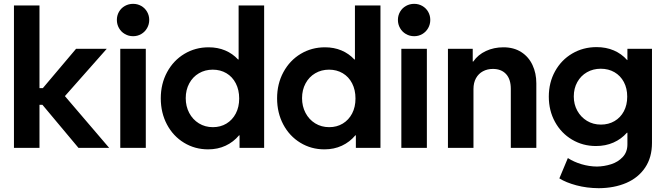

<svg xmlns="http://www.w3.org/2000/svg" viewBox="-20 -781 3517 1014"><path d="M53.7 -752H188.5V-315.4H206.1L381.8 -523.4H543.9L322.8 -273.4L556.6 0H394.5L204.1 -227.5H188.5V0H53.7Z M615.2 -523.4H750V0H615.2ZM597.2 -675.8Q597.2 -699.2 608.4 -718.8Q619.6 -738.3 639.4 -749.5Q659.2 -760.7 683.1 -760.7Q706.5 -760.7 726.1 -749.5Q745.6 -738.3 756.8 -718.8Q768.1 -699.2 768.1 -675.8Q768.1 -652.3 756.8 -632.6Q745.6 -612.8 726.1 -601.3Q706.5 -589.8 683.1 -589.8Q659.2 -589.8 639.4 -601.3Q619.6 -612.8 608.4 -632.6Q597.2 -652.3 597.2 -675.8Z M1245.1 0V-66.4H1242.7Q1212.9 -30.8 1171.4 -11.5Q1129.9 7.8 1079.1 7.8Q1009.3 7.8 951.9 -27.1Q894.5 -62 861.8 -123.5Q829.1 -185.1 829.1 -261.7Q829.1 -338.4 862.5 -400.1Q896 -461.9 953.9 -496.6Q1011.7 -531.2 1082 -531.2Q1129.9 -531.2 1169.2 -514.6Q1208.5 -498 1237.3 -466.8H1240.2V-752H1375V0ZM1243.2 -260.7Q1243.2 -306.2 1225.3 -340.8Q1207.5 -375.5 1175.8 -394.3Q1144 -413.1 1103.5 -413.1Q1063 -413.1 1030.5 -394Q998 -375 979.5 -340.6Q960.9 -306.2 960.9 -262.7Q960.9 -219.7 979.2 -184.8Q997.6 -149.9 1030.3 -129.6Q1063 -109.4 1104.5 -109.4Q1144.5 -109.4 1176 -128.4Q1207.5 -147.5 1225.3 -181.6Q1243.2 -215.8 1243.2 -260.7Z M1859.4 0V-66.4H1856.9Q1827.1 -30.8 1785.6 -11.5Q1744.1 7.8 1693.4 7.8Q1623.5 7.8 1566.2 -27.1Q1508.8 -62 1476.1 -123.5Q1443.4 -185.1 1443.4 -261.7Q1443.4 -338.4 1476.8 -400.1Q1510.3 -461.9 1568.1 -496.6Q1626 -531.2 1696.3 -531.2Q1744.1 -531.2 1783.4 -514.6Q1822.8 -498 1851.6 -466.8H1854.5V-752H1989.3V0ZM1857.4 -260.7Q1857.4 -306.2 1839.6 -340.8Q1821.8 -375.5 1790 -394.3Q1758.3 -413.1 1717.8 -413.1Q1677.2 -413.1 1644.8 -394Q1612.3 -375 1593.8 -340.6Q1575.2 -306.2 1575.2 -262.7Q1575.2 -219.7 1593.5 -184.8Q1611.8 -149.9 1644.5 -129.6Q1677.2 -109.4 1718.8 -109.4Q1758.8 -109.4 1790.3 -128.4Q1821.8 -147.5 1839.6 -181.6Q1857.4 -215.8 1857.4 -260.7Z M2099.6 -523.4H2234.4V0H2099.6ZM2081.5 -675.8Q2081.5 -699.2 2092.8 -718.8Q2104 -738.3 2123.8 -749.5Q2143.6 -760.7 2167.5 -760.7Q2190.9 -760.7 2210.4 -749.5Q2230 -738.3 2241.2 -718.8Q2252.4 -699.2 2252.4 -675.8Q2252.4 -652.3 2241.2 -632.6Q2230 -612.8 2210.4 -601.3Q2190.9 -589.8 2167.5 -589.8Q2143.6 -589.8 2123.8 -601.3Q2104 -612.8 2092.8 -632.6Q2081.5 -652.3 2081.5 -675.8Z M2345.7 -523.4H2476.6V-456.1H2479.5Q2504.4 -492.2 2546.4 -511.7Q2588.4 -531.2 2638.7 -531.2Q2693.4 -531.2 2732.7 -506.1Q2772 -481 2792.2 -437.7Q2812.5 -394.5 2812.5 -340.8V0H2677.7V-311.5Q2677.7 -362.8 2652.6 -389.9Q2627.4 -417 2583 -417Q2553.7 -417 2530.5 -404.5Q2507.3 -392.1 2493.9 -368.2Q2480.5 -344.2 2480.5 -310.5V0H2345.7Z M2934.1 161.1 2979 53.7Q3010.7 74.2 3051 86.2Q3091.3 98.1 3132.3 98.6Q3170.4 98.1 3207.3 86.4Q3244.1 74.7 3268.8 48.3Q3293.5 22 3293.5 -18.6V-80.1H3291Q3261.2 -46.4 3219.7 -28.1Q3178.2 -9.8 3127.4 -9.8Q3058.1 -9.8 3001 -43.7Q2943.8 -77.6 2911.1 -137.2Q2878.4 -196.8 2878.4 -270.5Q2878.4 -345.2 2911.6 -405Q2944.8 -464.8 3002.4 -498.5Q3060.1 -532.2 3130.4 -532.2Q3181.2 -532.2 3221.9 -514.6Q3262.7 -497.1 3292 -463.9H3293.5V-523.4H3423.3V-26.4Q3423.3 50.3 3387.2 104Q3351.1 157.7 3287.6 185.1Q3224.1 212.4 3142.1 212.9Q3079.1 212.4 3024.2 197.8Q2969.2 183.1 2934.1 161.1ZM3292.5 -270.5Q3292.5 -314.5 3274.7 -347.9Q3256.8 -381.3 3225.1 -399.7Q3193.4 -418 3152.8 -418Q3112.3 -418 3079.8 -399.4Q3047.4 -380.9 3028.8 -347.4Q3010.3 -314 3010.3 -271.5Q3010.3 -230 3028.8 -196.3Q3047.4 -162.6 3079.8 -142.8Q3112.3 -123 3153.8 -123Q3193.8 -123 3225.3 -141.4Q3256.8 -159.7 3274.7 -193.1Q3292.5 -226.6 3292.5 -270.5Z"/></svg>

Font: Reddit Sans Chocolate
Style: Bold
Weight: 700
Designer: Stephen Hutchings
Foundry: Reddit
Version: Version 1.011